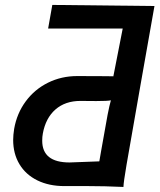

<svg xmlns="http://www.w3.org/2000/svg" viewBox="-20 -745 648 780"><path d="M33.5 -176.5Q33.5 -196.5 37.5 -221.5Q48.5 -284.5 84.5 -333.2Q120.5 -382 175 -409Q229.5 -436 294 -436L411 -435.5L440.5 -435L478.5 -629H175.5L192.5 -725L607.5 -720.5L551 -401Q506 -145.5 494 -75.2Q482 -5 481.5 14.5Q435 12.5 406.2 11.8Q377.5 11 340 11H242Q179 11 131.8 -12.2Q84.5 -35.5 59 -78Q33.5 -120.5 33.5 -176.5ZM390.5 -130Q409.5 -239.5 417 -278.2Q424.5 -317 430.5 -337.5Q418.5 -334.5 371 -334.5L307 -335Q245 -335 205.2 -300.2Q165.5 -265.5 154 -202.5Q151.5 -189.5 151.5 -173.5Q151.5 -85 262.5 -85L383.5 -89.5Z"/></svg>

Font: JuliaMono
Style: Bold Italic
Weight: 700
Italic angle: -9°
Monospace: yes
Designer: cormullion
Foundry: corm
Version: Version 0.057; ttfautohint (v1.8.4)